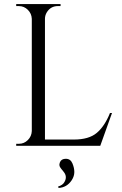

<svg xmlns="http://www.w3.org/2000/svg" viewBox="-20 -720 602 948"><path d="M73 -10Q99 -10 117.5 -28.5Q136 -47 137 -73V-627Q136 -653 117.5 -671.5Q99 -690 73 -690H60V-700H279V-690H266Q230 -690 211 -659Q202 -644 202 -627V-31H345Q419 -31 458 -64Q497 -97 523 -162H533L475 0H60V-10ZM276 81Q283 64 305 64Q328 64 337.5 86.5Q347 109 347 129.5Q347 150 334 170Q310 206 269 208L267 201Q290 194 298 179Q314 152 294 128Q293 126 289 121.5Q285 117 283 114.5Q281 112 278 107.5Q275 103 274 99Q272 90 276 81Z"/></svg>

Font: Cinzel Decorative
Style: Regular
Weight: 400
Designer: Natanael Gama
Version: Version 1.001;PS 001.001;hotconv 1.0.56;makeotf.lib2.0.21325